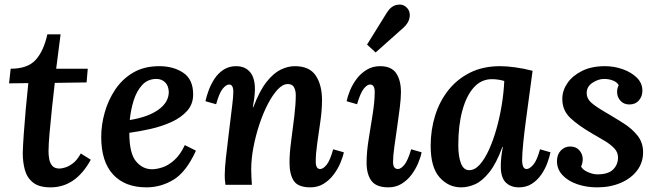

<svg xmlns="http://www.w3.org/2000/svg" viewBox="-20 -796 2835 827"><path d="M241 -648 222 -500H358L353 -441L216 -439Q210 -389 204 -331.5Q198 -274 193.5 -223.5Q189 -173 189 -143Q189 -128 192 -111Q195 -94 205 -82Q215 -70 237 -70Q245 -70 260.5 -74.5Q276 -79 294 -92.5Q312 -106 328 -135L371 -108Q306 11 198 11Q148 11 122 -10Q96 -31 87 -64.5Q78 -98 78 -136Q79 -172 82.5 -221Q86 -270 91 -326.5Q96 -383 102 -438L19 -437L26 -500Q99 -500 133.5 -538Q168 -576 184 -648Z M666 -511Q727 -511 769.5 -482.5Q812 -454 812 -389Q812 -348 786.5 -319Q761 -290 719.5 -271Q678 -252 630 -241Q582 -230 537 -224Q537 -136 565.5 -101.5Q594 -67 635 -67Q655 -67 680.5 -75.5Q706 -84 731.5 -107Q757 -130 776 -171L824 -147Q782 -55 727.5 -22Q673 11 611 11Q518 11 467 -44.5Q416 -100 416 -206Q416 -258 431 -311.5Q446 -365 476.5 -410.5Q507 -456 554 -483.5Q601 -511 666 -511ZM654 -456Q616 -456 592 -429.5Q568 -403 555.5 -362.5Q543 -322 539 -279Q619 -292 663 -324Q707 -356 707 -400Q706 -427 691 -441.5Q676 -456 654 -456Z M1317 11Q1264 11 1245.5 -17Q1227 -45 1227 -96Q1227 -135 1234 -188Q1241 -241 1247.5 -294Q1254 -347 1254 -386Q1254 -406 1246.5 -420Q1239 -434 1220 -434Q1198 -434 1176 -410.5Q1154 -387 1133.5 -347.5Q1113 -308 1097 -259.5Q1081 -211 1071.5 -161Q1062 -111 1062 -66Q1062 -52 1063 -32Q1064 -12 1065 0H951Q949 -16 948.5 -23.5Q948 -31 948 -41Q948 -70 953 -115.5Q958 -161 966 -226Q975 -301 980 -340.5Q985 -380 985 -400Q985 -432 967 -432Q954 -432 939 -413.5Q924 -395 911 -347L865 -360Q869 -380 878.5 -406Q888 -432 903.5 -456Q919 -480 942.5 -495.5Q966 -511 997 -511Q1036 -511 1057.5 -485Q1079 -459 1078 -408Q1077 -385 1074.5 -368.5Q1072 -352 1069 -334H1071Q1098 -405 1128 -443Q1158 -481 1189 -496Q1220 -511 1250 -511Q1313 -511 1340 -470.5Q1367 -430 1367 -365Q1367 -322 1360 -273.5Q1353 -225 1346.5 -179.5Q1340 -134 1340 -100Q1340 -68 1359 -68Q1372 -68 1387 -86.5Q1402 -105 1415 -153L1461 -140Q1457 -120 1446 -94Q1435 -68 1417 -44Q1399 -20 1374 -4.5Q1349 11 1317 11Z M1617 -511Q1666 -511 1686.5 -480.5Q1707 -450 1707 -399Q1707 -373 1702 -332.5Q1697 -292 1690.5 -247.5Q1684 -203 1678.5 -163.5Q1673 -124 1673 -99Q1673 -81 1679 -74.5Q1685 -68 1694 -68Q1707 -68 1722 -86.5Q1737 -105 1751 -153L1796 -140Q1792 -119 1781 -93Q1770 -67 1752.5 -43.5Q1735 -20 1710 -4.5Q1685 11 1653 11Q1601 11 1580 -17Q1559 -45 1559 -96Q1559 -141 1568 -196.5Q1577 -252 1585.5 -306Q1594 -360 1594 -400Q1594 -432 1574 -432Q1561 -432 1546.5 -413.5Q1532 -395 1518 -347L1473 -360Q1477 -380 1487.5 -406Q1498 -432 1516 -456Q1534 -480 1559.5 -495.5Q1585 -511 1617 -511ZM1598 -570 1561 -604 1646 -741Q1664 -770 1689 -775Q1714 -780 1730 -765Q1748 -749 1744.5 -723Q1741 -697 1717 -676Z M2134 -511Q2162 -511 2199 -506Q2236 -501 2274 -491Q2268 -446 2260.5 -390.5Q2253 -335 2245.5 -279.5Q2238 -224 2233.5 -178Q2229 -132 2229 -107Q2229 -68 2248 -68Q2261 -68 2277 -86.5Q2293 -105 2306 -153L2351 -140Q2347 -120 2337.5 -94Q2328 -68 2311.5 -44Q2295 -20 2271 -4.5Q2247 11 2215 11Q2180 11 2158.5 -10Q2137 -31 2137 -80Q2137 -118 2146 -163H2144Q2118 -92 2087.5 -54Q2057 -16 2026.5 -2.5Q1996 11 1966 11Q1912 11 1873.5 -32Q1835 -75 1835 -168Q1835 -237 1854.5 -299Q1874 -361 1912 -408.5Q1950 -456 2005.5 -483.5Q2061 -511 2134 -511ZM2099 -455Q2053 -455 2021 -419.5Q1989 -384 1971.5 -320Q1954 -256 1954 -171Q1954 -122 1965.5 -92.5Q1977 -63 2001 -63Q2025 -63 2046.5 -87Q2068 -111 2086.5 -152Q2105 -193 2119 -243Q2133 -293 2141.5 -346Q2150 -399 2152 -447Q2144 -450 2129 -452.5Q2114 -455 2099 -455Z M2552 11Q2506 11 2466.5 -2.5Q2427 -16 2403 -41.5Q2379 -67 2379 -102Q2379 -130 2395.5 -147.5Q2412 -165 2436 -165Q2461 -165 2475.5 -148.5Q2490 -132 2490 -110Q2490 -94 2483 -79Q2489 -65 2511.5 -55Q2534 -45 2553 -45Q2600 -45 2621 -66Q2642 -87 2642 -118Q2642 -140 2626 -157Q2610 -174 2585 -189Q2560 -204 2532 -220Q2470 -256 2436 -288.5Q2402 -321 2402 -370Q2402 -406 2424 -438Q2446 -470 2487 -490.5Q2528 -511 2586 -511Q2625 -511 2662 -498Q2699 -485 2723 -461.5Q2747 -438 2747 -405Q2747 -381 2732 -363.5Q2717 -346 2691 -346Q2667 -346 2652.5 -362Q2638 -378 2638 -400Q2638 -416 2645 -429Q2638 -442 2620.5 -449Q2603 -456 2582 -456Q2557 -456 2532 -439.5Q2507 -423 2507 -395Q2507 -372 2526 -354.5Q2545 -337 2597 -307Q2631 -287 2666.5 -264.5Q2702 -242 2726 -212Q2750 -182 2750 -140Q2750 -96 2724.5 -62Q2699 -28 2654 -8.5Q2609 11 2552 11Z"/></svg>

Font: Lora SemiBold
Style: Italic
Weight: 600
Italic angle: -3°
Designer: Olga Karpushina, Alexei Vanyashin (Cyrillic)
Foundry: Cyreal
Version: Version 3.011; ttfautohint (v1.8.4.7-5d5b)